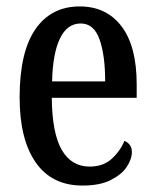

<svg xmlns="http://www.w3.org/2000/svg" viewBox="-20 -567 482 597"><path d="M237 10Q141 10 91 -62Q41 -134 41 -264Q41 -405 90 -476Q139 -547 228 -547Q311 -547 358 -485Q405 -423 405 -305V-263H141Q142 -153 172 -101Q202 -49 259 -49Q300 -49 326.5 -72.5Q353 -96 367 -129Q377 -125 383.5 -116.5Q390 -108 390 -94Q390 -72 374 -48Q358 -24 324 -7Q290 10 237 10ZM307 -314Q307 -395 289.5 -444.5Q272 -494 231 -494Q189 -494 166.5 -447.5Q144 -401 142 -314Z"/></svg>

Font: Noto Serif ExtraCondensed Medium
Style: Regular
Weight: 500
Width: 2
Designer: Monotype Design Team
Foundry: Monotype Imaging Inc.
Version: Version 2.015